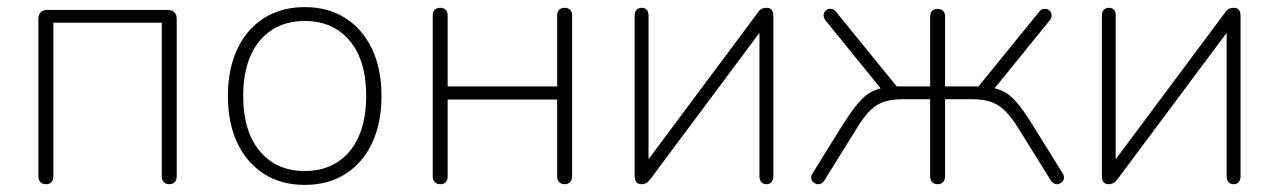

<svg xmlns="http://www.w3.org/2000/svg" viewBox="-20 -512 3597 540"><path d="M109 6Q99 6 93.5 0Q88 -6 88 -16V-459Q88 -471 94.5 -477.5Q101 -484 113 -484H452Q464 -484 470.5 -477.5Q477 -471 477 -459V-16Q477 -6 471.5 0Q466 6 456 6Q446 6 440.5 0Q435 -6 435 -16V-448H130V-16Q130 -6 125 0Q120 6 109 6Z M837 8Q771 8 722.5 -23Q674 -54 647.5 -110Q621 -166 621 -242Q621 -299 636 -345Q651 -391 679.5 -424Q708 -457 748 -474.5Q788 -492 837 -492Q903 -492 951.5 -461Q1000 -430 1026.5 -374Q1053 -318 1053 -242Q1053 -185 1038 -139Q1023 -93 994.5 -60Q966 -27 926.5 -9.5Q887 8 837 8ZM837 -31Q890 -31 929 -56Q968 -81 989 -128.5Q1010 -176 1010 -242Q1010 -342 963.5 -397.5Q917 -453 837 -453Q784 -453 745 -428Q706 -403 685 -356Q664 -309 664 -242Q664 -142 711 -86.5Q758 -31 837 -31Z M1218 6Q1208 6 1202.5 0Q1197 -6 1197 -16V-468Q1197 -479 1202.5 -484.5Q1208 -490 1218 -490Q1228 -490 1233.5 -484.5Q1239 -479 1239 -468V-269H1547V-468Q1547 -479 1552.5 -484.5Q1558 -490 1568 -490Q1578 -490 1583.5 -484.5Q1589 -479 1589 -468V-16Q1589 -6 1583.5 0Q1578 6 1568 6Q1558 6 1552.5 0Q1547 -6 1547 -16V-232H1239V-16Q1239 -6 1234 0Q1229 6 1218 6Z M1784 6Q1779 6 1774.5 4Q1770 2 1767.5 -3.5Q1765 -9 1765 -17V-468Q1765 -479 1770.5 -484.5Q1776 -490 1785 -490Q1794 -490 1799 -484.5Q1804 -479 1804 -468V-32H1780L2111 -476Q2116 -484 2122 -487Q2128 -490 2136 -490Q2142 -490 2146 -488Q2150 -486 2152.5 -481Q2155 -476 2155 -467V-16Q2155 -6 2150 0Q2145 6 2136 6Q2126 6 2121 0Q2116 -6 2116 -16V-452H2140L1809 -8Q1804 -1 1798 2.5Q1792 6 1784 6Z M2617 6Q2607 6 2601.5 0Q2596 -6 2596 -16V-233H2522Q2489 -233 2467 -226Q2445 -219 2427 -201Q2409 -183 2389 -150L2299 -5Q2295 2 2288.5 4.5Q2282 7 2276.5 5.5Q2271 4 2266.5 -0.5Q2262 -5 2261.5 -11Q2261 -17 2265 -24L2347 -156Q2374 -199 2393.5 -222Q2413 -245 2433.5 -255Q2454 -265 2482 -268L2463 -256L2303 -453Q2297 -460 2296.5 -467Q2296 -474 2299.5 -479Q2303 -484 2308.5 -486Q2314 -488 2320.5 -486.5Q2327 -485 2332 -478L2502 -269H2596V-465Q2596 -476 2601.5 -481.5Q2607 -487 2617 -487Q2627 -487 2632.5 -481.5Q2638 -476 2638 -465V-269H2732L2902 -478Q2907 -485 2913.5 -486.5Q2920 -488 2925.5 -486Q2931 -484 2934.5 -479Q2938 -474 2937.5 -467Q2937 -460 2931 -453L2771 -256L2752 -268Q2781 -265 2801 -255.5Q2821 -246 2840.5 -223Q2860 -200 2887 -156L2969 -24Q2973 -17 2972.5 -11Q2972 -5 2967.5 -0.5Q2963 4 2957.5 5.5Q2952 7 2946 4.5Q2940 2 2935 -5L2845 -150Q2825 -182 2807 -200Q2789 -218 2767 -225.5Q2745 -233 2712 -233H2638V-16Q2638 -6 2632.5 0Q2627 6 2617 6Z M3098 6Q3093 6 3088.5 4Q3084 2 3081.5 -3.5Q3079 -9 3079 -17V-468Q3079 -479 3084.5 -484.5Q3090 -490 3099 -490Q3108 -490 3113 -484.5Q3118 -479 3118 -468V-32H3094L3425 -476Q3430 -484 3436 -487Q3442 -490 3450 -490Q3456 -490 3460 -488Q3464 -486 3466.5 -481Q3469 -476 3469 -467V-16Q3469 -6 3464 0Q3459 6 3450 6Q3440 6 3435 0Q3430 -6 3430 -16V-452H3454L3123 -8Q3118 -1 3112 2.5Q3106 6 3098 6Z"/></svg>

Font: Nunito ExtraLight
Style: Regular
Weight: 200
Designer: Vernon Adams
Foundry: Vernon Adams
Version: Version 3.602